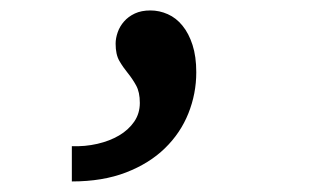

<svg xmlns="http://www.w3.org/2000/svg" viewBox="-20 -177 590 364"><path d="M116.2 100.1Q141.1 101.1 164.6 95.7Q188 90.3 205.8 79.8Q223.6 69.3 234.4 53.7Q245.1 38.1 245.1 18.1Q245.1 -2.4 238 -15.1Q231 -27.8 222.2 -38.6Q213.4 -49.3 206.3 -61.5Q199.2 -73.7 199.2 -94.2Q199.2 -104.5 203.1 -115.7Q207 -127 215.1 -136.2Q223.1 -145.5 235.6 -151.4Q248 -157.2 265.1 -157.2Q282.2 -157.2 298.1 -150.1Q314 -143.1 325.9 -128.4Q337.9 -113.8 345 -91.8Q352.1 -69.8 352.1 -40Q352.1 0.5 337.2 37.8Q322.3 75.2 292.7 104Q263.2 132.8 219 149.9Q174.8 167 116.2 167Z"/></svg>

Font: Code New Roman
Style: Regular
Weight: 400
Monospace: yes
Designer: Sam Radian
Foundry: Code New Roman
Version: Version 2.00 November 29, 2014